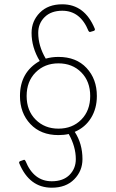

<svg xmlns="http://www.w3.org/2000/svg" viewBox="-20 -768 539 894"><path d="M221 106Q117 106 70 -7L69 -11Q69 -16 75 -18L92 -24Q96 -24 99 -18Q137 76 221 76Q274 76 303.5 46.5Q333 17 333 -27Q333 -85 300 -144Q278 -139 252 -139Q170 -139 121.5 -190.5Q73 -242 73 -321Q73 -432 165 -484Q127 -547 127 -615Q127 -670 165.5 -709Q204 -748 270 -748Q374 -748 421 -635L422 -631Q422 -626 416 -624Q401 -619 399 -619Q395 -619 392 -624Q354 -718 270 -718Q218 -718 188 -688.5Q158 -659 158 -615Q158 -554 193 -495Q221 -503 252 -503Q335 -503 383 -451.5Q431 -400 431 -321Q431 -263 404 -219Q377 -175 328 -154Q364 -99 364 -27Q364 28 325.5 67Q287 106 221 106ZM252 -169Q317 -169 358.5 -211Q400 -253 400 -321Q400 -389 358.5 -431Q317 -473 252 -473Q188 -473 146 -431Q104 -389 104 -321Q104 -253 146 -211Q188 -169 252 -169Z"/></svg>

Font: YamahaIndonesia935. App Thin
Style: Regular
Weight: 100
Designer: Dalton Maag Ltd
Foundry: Dalton Maag Ltd
Version: Version 1.002